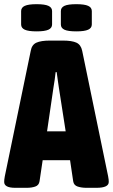

<svg xmlns="http://www.w3.org/2000/svg" viewBox="-25 -896 540 918"><path d="M48 2Q-5 2 -5 -26Q-5 -31 -4.5 -37Q-4 -43 -2 -53L122 -653Q127 -682 149 -692Q171 -702 214 -702H275Q319 -702 340.5 -692Q362 -682 368 -653L492 -53Q494 -43 494.5 -37Q495 -31 495 -26Q495 2 436 2H388Q365 2 346.5 -4Q328 -10 325 -29L310 -130H179L164 -29Q161 -10 143.5 -4Q126 2 103 2ZM231 -480 200 -268H289L256 -480Q254 -496 251 -514.5Q248 -533 246 -551H241Q239 -533 236.5 -514.5Q234 -496 231 -480ZM340 -746Q300 -746 283 -754Q266 -762 266 -779V-843Q266 -860 283 -868Q300 -876 340 -876Q379 -876 396.5 -868Q414 -860 414 -843V-779Q414 -762 396.5 -754Q379 -746 340 -746ZM150 -746Q111 -746 93.5 -754Q76 -762 76 -779V-843Q76 -860 93.5 -868Q111 -876 150 -876Q189 -876 206.5 -868Q224 -860 224 -843V-779Q224 -762 206.5 -754Q189 -746 150 -746Z"/></svg>

Font: Asap Condensed ExtraBold
Style: Regular
Weight: 800
Width: 3
Designer: Pablo Cosgaya
Foundry: Omnibus-Type
Version: Version 3.001; ttfautohint (v1.8.4.7-5d5b)